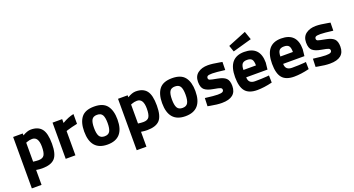

<svg xmlns="http://www.w3.org/2000/svg" viewBox="-55 -1517 4598 2491"><g transform="rotate(-20 2244.0 -271.5)"><path d="M62 210V-500H195V-473Q260 -512 309 -512Q410 -512 458 -451.5Q506 -391 506 -246Q506 -101 453 -44.5Q400 12 279 12Q246 12 208 6L196 4V210ZM283 -392Q246 -392 208 -377L196 -372V-110Q241 -104 269 -104Q327 -104 348.5 -138Q370 -172 370 -254Q370 -392 283 -392Z M606 0V-500H739V-447Q823 -497 899 -512V-377Q818 -360 760 -342L740 -335V0Z M1412 -251Q1412 12 1182 12Q952 12 952 -251Q952 -375 1005 -443.5Q1058 -512 1182 -512Q1306 -512 1359 -443.5Q1412 -375 1412 -251ZM1108.5 -138Q1129 -102 1182 -102Q1235 -102 1255.5 -138Q1276 -174 1276 -251Q1276 -328 1255.5 -363Q1235 -398 1182 -398Q1129 -398 1108.5 -363Q1088 -328 1088 -251Q1088 -174 1108.5 -138Z M1510 210V-500H1643V-473Q1708 -512 1757 -512Q1858 -512 1906 -451.5Q1954 -391 1954 -246Q1954 -101 1901 -44.5Q1848 12 1727 12Q1694 12 1656 6L1644 4V210ZM1731 -392Q1694 -392 1656 -377L1644 -372V-110Q1689 -104 1717 -104Q1775 -104 1796.5 -138Q1818 -172 1818 -254Q1818 -392 1731 -392Z M2488 -251Q2488 12 2258 12Q2028 12 2028 -251Q2028 -375 2081 -443.5Q2134 -512 2258 -512Q2382 -512 2435 -443.5Q2488 -375 2488 -251ZM2184.5 -138Q2205 -102 2258 -102Q2311 -102 2331.5 -138Q2352 -174 2352 -251Q2352 -328 2331.5 -363Q2311 -398 2258 -398Q2205 -398 2184.5 -363Q2164 -328 2164 -251Q2164 -174 2184.5 -138Z M2945 -375Q2821 -391 2771.5 -391Q2722 -391 2707.5 -382Q2693 -373 2693 -353.5Q2693 -334 2712.5 -326.5Q2732 -319 2812.5 -304.5Q2893 -290 2927 -257Q2961 -224 2961 -150Q2961 12 2760 12Q2694 12 2600 -6L2568 -12L2572 -124Q2696 -108 2744.5 -108Q2793 -108 2810.5 -117.5Q2828 -127 2828 -146Q2828 -165 2809.5 -174Q2791 -183 2713.5 -196Q2636 -209 2598 -240Q2560 -271 2560 -350.5Q2560 -430 2614 -470.5Q2668 -511 2753 -511Q2812 -511 2914 -492L2947 -486Z M3260 -106Q3353 -106 3426 -112L3454 -115L3456 -16Q3341 12 3248 12Q3135 12 3084 -48Q3033 -108 3033 -243Q3033 -512 3254 -512Q3472 -512 3472 -286L3462 -193H3168Q3169 -147 3192.5 -126.5Q3216 -106 3260 -106ZM3340 -295Q3340 -355 3321 -378.5Q3302 -402 3254.5 -402Q3207 -402 3187.5 -377.5Q3168 -353 3167 -295ZM3101 -651 3353 -753 3393 -638 3131 -564Z M3770 -106Q3863 -106 3936 -112L3964 -115L3966 -16Q3851 12 3758 12Q3645 12 3594 -48Q3543 -108 3543 -243Q3543 -512 3764 -512Q3982 -512 3982 -286L3972 -193H3678Q3679 -147 3702.5 -126.5Q3726 -106 3770 -106ZM3850 -295Q3850 -355 3831 -378.5Q3812 -402 3764.5 -402Q3717 -402 3697.5 -377.5Q3678 -353 3677 -295Z M4437 -375Q4313 -391 4263.5 -391Q4214 -391 4199.5 -382Q4185 -373 4185 -353.5Q4185 -334 4204.5 -326.5Q4224 -319 4304.5 -304.5Q4385 -290 4419 -257Q4453 -224 4453 -150Q4453 12 4252 12Q4186 12 4092 -6L4060 -12L4064 -124Q4188 -108 4236.5 -108Q4285 -108 4302.5 -117.5Q4320 -127 4320 -146Q4320 -165 4301.5 -174Q4283 -183 4205.5 -196Q4128 -209 4090 -240Q4052 -271 4052 -350.5Q4052 -430 4106 -470.5Q4160 -511 4245 -511Q4304 -511 4406 -492L4439 -486Z"/></g></svg>

Font: Titillium-CLs Web
Style: CLs-Bold
Weight: 700
Version: Version 1.002;PS 57.000;hotconv 1.0.70;makeotf.lib2.5.55311